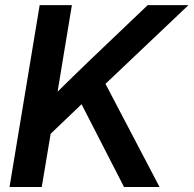

<svg xmlns="http://www.w3.org/2000/svg" viewBox="-20 -748 774 768"><path d="M18.1 0 138.7 -727.5H267.6L231.4 -509.3L210.4 -381.3Q242.7 -413.1 275.1 -444.8Q307.6 -476.6 340.8 -508.3L570.8 -727.5H733.9L401.9 -412.6L618.2 0H476.1L306.2 -331.1L182.6 -212.9L147 0Z"/></svg>

Font: Inter Display SemiBold
Style: Italic
Weight: 600
Italic angle: -9.39999°
Designer: Rasmus Andersson
Foundry: rsms
Version: Version 4.000;git-a52131595